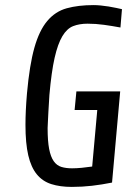

<svg xmlns="http://www.w3.org/2000/svg" viewBox="-20 -727 535 754"><path d="M420 -10Q380 -2 341.5 2.5Q303 7 262 7Q216 7 181.5 -4Q147 -15 124.5 -42.5Q102 -70 91 -117Q80 -164 80 -237Q80 -291 86 -361Q96 -472 115 -539.5Q134 -607 165.5 -644.5Q197 -682 242 -694.5Q287 -707 348 -707Q360 -707 375.5 -705.5Q391 -704 406.5 -701.5Q422 -699 436 -696Q450 -693 459 -691L453 -619Q421 -625 388.5 -629.5Q356 -634 324 -634Q292 -634 267.5 -624.5Q243 -615 225 -585Q207 -555 194.5 -500Q182 -445 174 -354Q174 -348 172.5 -328.5Q171 -309 170 -287Q169 -265 168 -246.5Q167 -228 167 -224Q167 -173 173 -142Q179 -111 191 -94Q203 -77 221 -71.5Q239 -66 263 -66Q280 -66 301 -68Q322 -70 342 -73L362 -295H273L280 -368H452Z"/></svg>

Font: Share
Style: Italic
Weight: 400
Version: Version 1.002